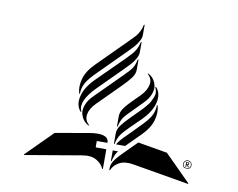

<svg xmlns="http://www.w3.org/2000/svg" viewBox="-81 -868 1209 975"><g transform="rotate(10 523.5 -381.0)"><path d="M375 -515 526 -666Q547 -687 555.5 -696.5Q564 -706 572.5 -722Q581 -738 585 -758Q587 -761 589 -758V-707Q589 -691 579 -673.5Q569 -656 558 -643.5Q547 -631 526 -610L396 -480Q353 -438 339.5 -412Q326 -386 326 -358Q325 -355 322 -358Q312 -392 323.5 -433.5Q335 -475 375 -515ZM589 -618Q589 -602 579 -584.5Q569 -567 558 -554.5Q547 -542 526 -521L405 -400Q326 -321 348 -271Q350 -267 347 -267Q346 -267 345 -268Q319 -298 330 -345Q341 -392 389 -440L526 -576Q548 -599 556 -608Q564 -617 572.5 -633Q581 -649 585 -669Q587 -672 589 -669ZM393 -354 526 -487Q556 -516 567.5 -533Q579 -550 585 -579Q587 -582 589 -579V-528Q589 -506 573.5 -485Q558 -464 525 -431L415 -321Q385 -291 380 -261Q375 -231 398 -210Q402 -208 399 -206Q397 -206 396 -207Q381 -214 370 -228.5Q359 -243 355 -262Q351 -281 360.5 -306Q370 -331 393 -354ZM604 -320 654 -371Q677 -394 686.5 -419Q696 -444 692 -463Q688 -482 677 -496.5Q666 -511 651 -518Q649 -520 648 -518Q647 -516 649 -515Q672 -494 666.5 -464Q661 -434 632 -404L604 -376Q572 -345 556 -323Q540 -301 540 -279V-228Q540 -226 542 -226Q544 -226 544 -228Q550 -257 562 -274Q574 -291 604 -320ZM540 -190Q540 -212 555.5 -233Q571 -254 604 -287L642 -325Q654 -337 657 -340.5Q660 -344 672 -358Q684 -372 688.5 -381Q693 -390 699 -403.5Q705 -417 704.5 -429.5Q704 -442 698 -454Q697 -457 698.5 -458Q700 -459 702 -457Q728 -427 717 -380Q706 -333 658 -285L603 -231Q574 -202 562 -184.5Q550 -167 544 -139Q543 -136 541.5 -136Q540 -136 540 -139ZM725 -367Q735 -333 723.5 -291.5Q712 -250 672 -210L604 -142L598 -136H551Q563 -158 604 -197L651 -245Q694 -287 707.5 -313Q721 -339 721 -367Q722 -370 725 -367ZM503 -2Q493 -27 464.5 -43Q436 -59 391 -51Q106 -2 103 -2Q101 -1 100 -2.5Q99 -4 101 -6L234 -139L406 -169Q505 -186 507 -138Q507 -136 504 -136H455Q452 -136 452 -134V-105Q452 -103 455 -103H505Q507 -103 507 -100V-2Q506 0 503 -2ZM661 -165 813 -139 946 -6Q948 -4 946.5 -2.5Q945 -1 943 -2L656 -51Q611 -59 582.5 -43.5Q554 -28 544 -2Q542 0 540 -2V-11Q540 -33 556 -55Q572 -77 604 -108ZM904 -98Q904 -77 925 -77Q947 -77 947 -98Q947 -107 940.5 -113Q934 -119 925 -119Q916 -119 910 -113Q904 -107 904 -98ZM944 -98Q944 -80 925 -80Q907 -80 907 -98Q907 -106 912.5 -111Q918 -116 925 -116Q933 -116 938.5 -111Q944 -106 944 -98ZM918 -110V-85H922V-95H925L931 -85H936L929 -96Q934 -98 934 -103Q934 -110 925 -110ZM925 -99H922V-107H925Q930 -107 930 -103Q930 -99 925 -99ZM540 -50V-100Q540 -103 542 -103H567Q551 -81 544 -50Q544 -48 542 -48Q540 -48 540 -50Z"/></g></svg>

Font: Advent Sans Logo
Style: Regular
Weight: 400
Designer: Types & Symbols
Foundry: Types & Symbols
Version: Version 1.002